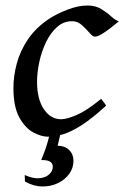

<svg xmlns="http://www.w3.org/2000/svg" viewBox="-20 -477 452 698"><path d="M412.1 -399.4Q398.4 -388.2 381.6 -375Q364.7 -361.8 349.4 -352.8Q334 -343.8 324.7 -343.8Q316.9 -343.8 305.2 -357.7Q293.5 -371.6 277.8 -385.7Q262.2 -399.9 242.2 -399.9Q210.9 -399.9 187.3 -378.7Q163.6 -357.4 147.5 -324Q131.3 -290.5 123 -252.2Q114.7 -213.9 114.7 -179.7Q114.7 -116.7 139.4 -80.1Q164.1 -43.5 202.1 -43.5Q222.7 -43.5 259 -59.1Q295.4 -74.7 347.7 -117.7Q351.6 -113.3 357.7 -105Q363.8 -96.7 365.7 -92.8Q314.9 -46.4 276.9 -22Q238.8 2.4 209.2 11.2Q179.7 20 154.3 20Q130.4 20 101.1 4.4Q71.8 -11.2 50.3 -50Q28.8 -88.9 28.8 -157.2Q28.8 -201.2 41.3 -247.1Q53.7 -293 82.3 -335Q110.8 -377 158.7 -408.7Q186 -426.8 225.3 -441.9Q264.6 -457 298.3 -457Q327.1 -457 347.9 -444.3Q368.7 -431.6 384 -417.5Q399.4 -403.3 412.1 -399.4ZM247.1 107.9Q247.1 133.8 231.7 155Q216.3 176.3 190.7 188.7Q165 201.2 133.8 200.9Q102.5 200.7 70.8 183.1L69.8 159.2Q101.1 173.3 124 170.9Q147 168.5 159.4 156.2Q171.9 144 171.9 129.4Q171.9 103.5 129.9 105Q144.5 70.3 154.1 36.4Q163.6 2.4 168.5 -25.4L206.5 -24.4Q203.1 -6.3 197.8 18.1Q192.4 42.5 189.5 52.7Q216.3 53.2 231.7 68.6Q247.1 84 247.1 107.9Z"/></svg>

Font: Gentium Book Plus
Style: Italic
Weight: 400
Italic angle: -8°
Designer: Victor Gaultney, Annie Olsen, Iska Routamaa, Becca Hirsbrunner
Foundry: SIL International
Version: Version 6.101